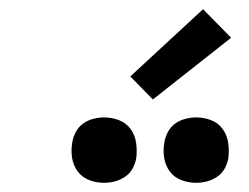

<svg xmlns="http://www.w3.org/2000/svg" viewBox="-20 -1006 540 417"><path d="M406 -609Q389 -609 373.5 -615Q358 -621 348.5 -634Q339 -647 336.5 -663.5Q334 -680 337 -697Q339 -709 345 -720Q351 -731 361 -738Q371 -745 383 -748Q395 -751 406 -751Q423 -751 438.5 -745Q454 -739 463.5 -726Q473 -713 475.5 -696.5Q478 -680 476 -663Q474 -651 468 -640Q462 -629 451.5 -622Q441 -615 429.5 -612Q418 -609 406 -609ZM206 -609Q189 -609 173.5 -615Q158 -621 148.5 -634Q139 -647 136.5 -663.5Q134 -680 137 -697Q139 -709 145 -720Q151 -731 161 -738Q171 -745 183 -748Q195 -751 206 -751Q223 -751 238.5 -745Q254 -739 263.5 -726Q273 -713 275.5 -696.5Q278 -680 276 -663Q274 -651 268 -640Q262 -629 251.5 -622Q241 -615 229.5 -612Q218 -609 206 -609ZM312 -790 263 -840 421 -986 482 -924Z"/></svg>

Font: Iosevka Curly Slab SmBdObl
Style: Regular
Weight: 600
Italic angle: -9°
Monospace: yes
Designer: Belleve Invis
Foundry: Belleve Invis
Version: Version 11.0.0; ttfautohint (v1.8.3)